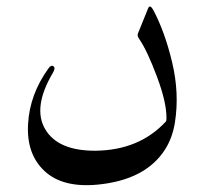

<svg xmlns="http://www.w3.org/2000/svg" viewBox="-20 -489 613 575"><path d="M438.5 -460Q473.6 -394.5 495.6 -302Q517.6 -209.5 503.9 -122.6Q496.6 -76.2 474.1 -41Q415.5 50.3 271.5 64Q167.5 73.7 113.3 23.2Q59.1 -27.3 64 -116.9Q68.8 -206.5 125.5 -284.7Q133.3 -295.4 140.1 -290.5Q147 -285.6 138.7 -271.5Q77.1 -167.5 115.2 -102.3Q153.3 -37.1 266.1 -37.6Q397.5 -39.1 477.1 -125.5Q478.5 -127.4 478.5 -133.8Q479.5 -180.7 450.2 -259Q420.9 -337.4 397 -372.1Q390.1 -381.8 393.1 -388.7L423.3 -463.4Q428.7 -477.1 438.5 -460Z"/></svg>

Font: Amiri Quran
Style: Regular
Weight: 400
Designer: Khaled Hosny
Version: Version 000.105